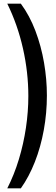

<svg xmlns="http://www.w3.org/2000/svg" viewBox="-20 -820 304 1040"><path d="M93 200H19.5Q57 126.5 82.2 43Q107.5 -40.5 120.5 -127.8Q133.5 -215 133.5 -300Q133.5 -428 104.5 -557Q75.5 -686 19.5 -800H93Q140.5 -735.5 171.8 -653Q203 -570.5 218.5 -480.5Q234 -390.5 234 -303Q234 -207.5 217.2 -115.5Q200.5 -23.5 168.8 57.2Q137 138 93 200Z"/></svg>

Font: Big Shoulders Stencil Text Thin SemiBold
Style: Regular
Weight: 600
Version: Version 2.001